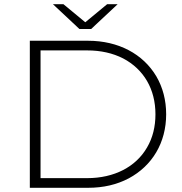

<svg xmlns="http://www.w3.org/2000/svg" viewBox="-20 -894 866 914"><path d="M122 0H399C472 0 536 -15 593 -45C705 -105 771 -215 771 -350C771 -417 755 -478 724 -531C661 -637 544 -700 399 -700H122ZM395 -654C460 -654 517 -641 566 -616C665 -564 720 -469 720 -350C720 -291 707 -238 680 -192C627 -100 524 -46 395 -46H173V-654ZM358 -756H414L540 -874H490L386 -788L282 -874H232Z"/></svg>

Font: Montserrat Light
Style: Regular
Weight: 300
Designer: Julieta Ulanovsky
Foundry: Julieta Ulanovsky
Version: Version 7.200